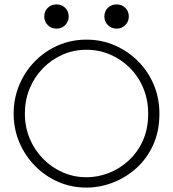

<svg xmlns="http://www.w3.org/2000/svg" viewBox="-20 -846 787 872"><path d="M373 6Q304 6 244.5 -20Q185 -46 139.5 -92Q94 -138 68 -199Q42 -260 42 -330Q42 -399 67.5 -460Q93 -521 138 -567Q183 -613 243 -639.5Q303 -666 373 -666Q441 -666 501 -640Q561 -614 607 -568Q653 -522 678.5 -461Q704 -400 704 -330Q704 -250 675.5 -187.5Q647 -125 599 -82Q551 -39 492 -16.5Q433 6 373 6ZM373 -41Q424 -41 473.5 -60Q523 -79 564 -116.5Q605 -154 629 -207.5Q653 -261 653 -330Q653 -391 631.5 -444Q610 -497 571 -536.5Q532 -576 481 -598Q430 -620 373 -620Q314 -620 263.5 -597.5Q213 -575 174.5 -535.5Q136 -496 114.5 -443.5Q93 -391 93 -330Q93 -269 115 -216.5Q137 -164 176 -124.5Q215 -85 265.5 -63Q316 -41 373 -41ZM510 -716Q486 -716 470 -732Q454 -748 454 -771Q454 -795 470 -810.5Q486 -826 510 -826Q533 -826 549 -810.5Q565 -795 565 -771Q565 -748 549 -732Q533 -716 510 -716ZM237 -716Q213 -716 197 -732Q181 -748 181 -771Q181 -795 197 -810.5Q213 -826 237 -826Q260 -826 276 -810.5Q292 -795 292 -771Q292 -748 276 -732Q260 -716 237 -716Z"/></svg>

Font: Lil Grotesk Light
Style: Regular
Weight: 300
Designer: Bastien Sozeau
Foundry: NBR — Bastien Sozeau
Version: Version 3.003; ttfautohint (v1.8.4.7-5d5b);gftools[0.9.33]